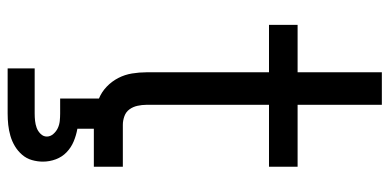

<svg xmlns="http://www.w3.org/2000/svg" viewBox="-272 -502 995 490"><g transform="rotate(90 225.0 -257.5)"><path d="M155 220V151H270Q280 151 289 150Q298 149 306.5 146Q315 143 322 136Q329 129 329 120Q329 111 322.5 103.5Q316 96 307.5 92Q299 88 289.5 87Q280 86 270 86H232V-13Q215 -20 201.5 -33Q188 -46 179.5 -62.5Q171 -79 168 -97.5Q165 -116 165 -134V-447H44V-520H165V-735H248V-520H406V-447H248V-134Q248 -123 250.5 -111.5Q253 -100 259.5 -91Q266 -82 277 -78Q288 -74 299 -74H406V0H309V42Q326 45 341.5 51.5Q357 58 369 69.5Q381 81 387 97Q393 113 393 130Q393 144 389 158Q385 172 375.5 183Q366 194 353.5 201.5Q341 209 327 213Q313 217 299 218.5Q285 220 270 220Z"/></g></svg>

Font: Iosevka Aile
Style: Regular
Weight: 400
Designer: Belleve Invis
Foundry: Belleve Invis
Version: Version 28.0.1; ttfautohint (v1.8.4)